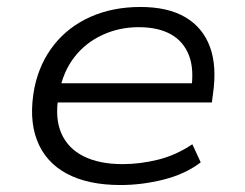

<svg xmlns="http://www.w3.org/2000/svg" viewBox="-20 -523 703 551"><path d="M326 8Q232 8 171 -25Q110 -58 86 -121Q62 -184 79 -272Q94 -343 135.5 -395Q177 -447 240.5 -475Q304 -503 383 -503Q462 -503 512 -473.5Q562 -444 582.5 -388.5Q603 -333 591 -252L588 -229H124L133 -284H555L528 -261Q538 -323 522.5 -363.5Q507 -404 470.5 -424.5Q434 -445 378 -445Q322 -445 273.5 -422.5Q225 -400 193 -358.5Q161 -317 150 -258L148 -247Q137 -184 156 -140.5Q175 -97 220 -74.5Q265 -52 332 -52Q381 -52 432.5 -64.5Q484 -77 532 -109L556 -57Q511 -23 449 -7.5Q387 8 326 8Z"/></svg>

Font: Nunito Sans 7pt SemiExpanded Light
Style: Italic
Weight: 300
Width: 6
Italic angle: -9°
Designer: Vernon Adams
Foundry: Vernon Adams
Version: Version 3.101;gftools[0.9.27]